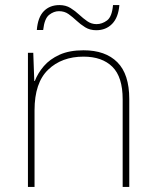

<svg xmlns="http://www.w3.org/2000/svg" viewBox="-20 -736 613 756"><path d="M309 -538Q395 -538 442 -491Q489 -444 489 -346V0H463V-345Q463 -433 422.5 -473Q382 -513 309 -513Q223 -513 169.5 -461.5Q116 -410 116 -302V0H90V-528H111L115 -417H117Q129 -448 152.5 -475.5Q176 -503 214.5 -520.5Q253 -538 309 -538ZM125 -618Q129 -668 152.5 -692Q176 -716 214 -716Q239 -716 257.5 -704.5Q276 -693 291.5 -678.5Q307 -664 323.5 -652.5Q340 -641 360 -641Q382 -641 401.5 -655.5Q421 -670 425 -716H450Q446 -667 421.5 -642Q397 -617 359 -617Q334 -617 315.5 -628.5Q297 -640 281.5 -654.5Q266 -669 250 -680.5Q234 -692 212 -692Q192 -692 173.5 -677.5Q155 -663 150 -618Z"/></svg>

Font: Noto Sans Bengali UI Thin
Style: Regular
Weight: 100
Designer: Jelle Bosma - Monotype Design Team
Foundry: Monotype Imaging Inc.
Version: Version 2.003; ttfautohint (v1.8.4.7-5d5b)